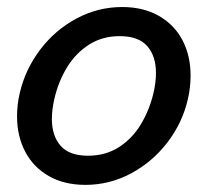

<svg xmlns="http://www.w3.org/2000/svg" viewBox="-20 -514 590 544"><path d="M28.3 -184.6Q28.3 -217.8 36.1 -251Q51.8 -317.9 94 -373.5Q136.2 -429.2 197 -461.7Q257.8 -494.1 326.2 -494.1Q386.2 -494.1 430.2 -469Q474.1 -443.8 497.1 -399.9Q520 -356 520 -299.8Q520 -266.1 512.2 -232.9Q497.1 -166.5 454.6 -110.8Q412.1 -55.2 351.3 -22.7Q290.5 9.8 222.2 9.8Q161.6 9.8 117.9 -15.4Q74.2 -40.5 51.3 -84.5Q28.3 -128.4 28.3 -184.6ZM415 -251Q421.9 -281.2 421.9 -307.1Q421.9 -355 397.2 -383.3Q372.6 -411.6 318.8 -411.6Q270 -411.6 232.2 -387.5Q194.3 -363.3 169.7 -322.8Q145 -282.2 133.8 -232.9Q127 -202.6 127 -176.8Q127 -129.4 151.6 -101.1Q176.3 -72.8 229.5 -72.8Q278.8 -72.8 316.7 -96.9Q354.5 -121.1 378.9 -161.4Q403.3 -201.7 415 -251Z"/></svg>

Font: Acari Sans Medium
Style: Italic
Weight: 500
Italic angle: -13°
Designer: Alfredo Marco Pradil and Stefan Peev
Foundry: Hanken Design Co.
Version: Version 1.045